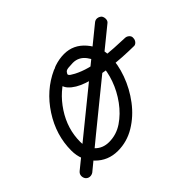

<svg xmlns="http://www.w3.org/2000/svg" viewBox="-120 -399 538 538"><g transform="rotate(-45 149.5 -130.0)"><path d="M117 -265Q124 -268 130.5 -265.5Q137 -263 140 -257Q143 -250 140.5 -243.5Q138 -237 132 -234Q86 -212 56.5 -167Q27 -122 27 -71Q27 -46 43 -29.5Q59 -13 84 -13Q113 -13 137.5 -29.5Q162 -46 181 -72Q200 -98 210.5 -127.5Q221 -157 221 -183Q221 -204 206.5 -223Q192 -242 169 -242Q163 -242 151 -241Q139 -240 137 -232Q137 -232 136 -232Q136 -232 136 -232Q134 -227 141 -222.5Q148 -218 152 -216Q187 -198 234.5 -193.5Q282 -189 321 -188Q328 -188 333.5 -183Q339 -178 338 -171Q338 -164 333 -158.5Q328 -153 321 -154Q307 -154 278.5 -155.5Q250 -157 216.5 -162Q183 -167 154 -177Q125 -187 110 -203.5Q95 -220 104 -244Q104 -244 104 -244Q103 -244 103 -244Q111 -264 130.5 -270.5Q150 -277 169 -277Q206 -277 231 -248Q256 -219 256 -183Q256 -150 243 -114Q230 -78 206.5 -47Q183 -16 151.5 3Q120 22 84 22Q45 22 18.5 -5Q-8 -32 -8 -71Q-8 -132 27 -186Q62 -240 117 -265Q117 -265 117 -265Q117 -265 117 -265ZM293 -278Q299 -283 306 -282Q313 -281 318 -276Q322 -270 321.5 -262.5Q321 -255 315 -251Q234 -185 152.5 -119Q71 -53 -10 14Q-10 14 -10 14Q-10 14 -10 14Q-16 18 -23 17.5Q-30 17 -35 11Q-39 5 -38.5 -2Q-38 -9 -32 -14Q49 -80 130.5 -146Q212 -212 293 -278Q293 -278 293 -278Q293 -278 293 -278Z"/></g></svg>

Font: FRB American Cursive
Style: Italic
Weight: 400
Italic angle: -25°
Version: Version 2.0;Modular Font Editor K font №1